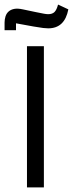

<svg xmlns="http://www.w3.org/2000/svg" viewBox="-43 -820 319 840"><path d="M75 -618H149V0H75ZM-23 -721Q-23 -735 -19 -748Q-15 -761 -5.5 -769.5Q4 -778 19 -781Q34 -784 57 -779L114 -767Q139 -762 149.5 -760Q160 -758 168 -758Q186 -758 195.5 -767.5Q205 -777 211 -800L256 -779Q240 -696 168 -696Q159 -696 146 -697.5Q133 -699 104 -704L27 -718V-688H-23Z"/></svg>

Font: IBM Plex Sans Arabic
Style: Regular
Weight: 400
Designer: Mike Abbink, Paul van der Laan, Pieter van Rosmalen, Wael Morcos, Khajak Apelian
Foundry: Bold Monday
Version: Version 1.1